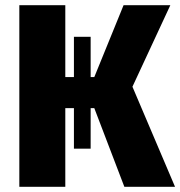

<svg xmlns="http://www.w3.org/2000/svg" viewBox="-20 -715 690 735"><path d="M487 -383 632 -695H453L341 -420H327V-574H263V-420H230V-695H54V0H230V-301H263V-146H327V-301H341L456 0H650Z"/></svg>

Font: Fira Sans ExtraBold
Style: Regular
Weight: 800
Designer: bBox Type GmbH & Carrois Corporate GbR & Edenspiekermann AG
Foundry: bBox Type GmbH & Carrois Corporate GbR & Edenspiekermann AG
Version: Version 4.300;PS 004.300;hotconv 1.0.88;makeotf.lib2.5.64775